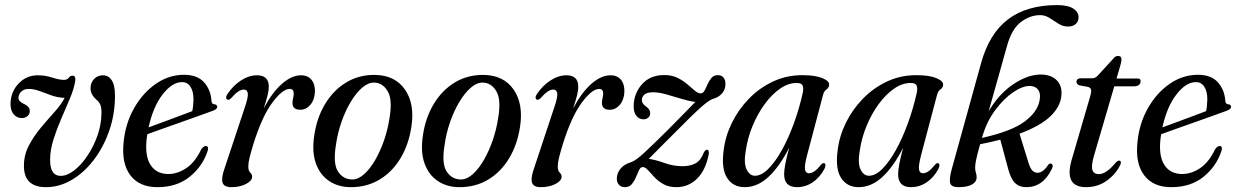

<svg xmlns="http://www.w3.org/2000/svg" viewBox="-20 -746 4983 774"><path d="M443.5 -360Q443.5 -286 420.5 -219.5Q397.5 -153 358.2 -101.5Q319 -50 269.2 -20.8Q219.5 8.5 165.5 8.5Q75.5 8.5 76.5 -78.5Q76.5 -122 96.8 -160.2Q117 -198.5 145.5 -232.2Q174 -266 200.5 -295.5Q227 -325 240.5 -351.5Q213 -352.5 188.2 -361.2Q163.5 -370 141 -378.5Q118.5 -387 98.5 -387.5Q78 -388 66.5 -377.5Q55 -367 54.5 -352.5Q53 -338.5 74.5 -328Q101 -316.5 100 -297.5Q99.5 -285 90.2 -277.5Q81 -270 67.5 -270Q47.5 -270 34.2 -286.5Q21 -303 22.5 -332.5Q25 -378.5 56.2 -410.5Q87.5 -442.5 132.5 -442.5Q162 -442.5 190.8 -433.2Q219.5 -424 237.5 -424Q251 -424 257 -432.5Q263 -441 272.5 -441Q286.5 -441 283 -418Q278 -387.5 262 -349.2Q246 -311 227.5 -268.8Q209 -226.5 195.5 -183.8Q182 -141 182 -101Q182 -37 224.5 -37Q250.5 -37 279 -59Q307.5 -81 332.2 -117.8Q357 -154.5 372.8 -199.2Q388.5 -244 389 -289Q389.5 -311.5 384.8 -323Q380 -334.5 369.5 -343.5Q344 -365.5 345 -392Q345.5 -413 359.5 -427.8Q373.5 -442.5 394.5 -442.5Q417 -442.5 430.2 -422.8Q443.5 -403 443.5 -360Z M817.5 -139Q797.5 -76.5 745.5 -34Q693.5 8.5 614.5 8.5Q541.5 8.5 505.2 -39.8Q469 -88 478.5 -174.5Q486 -249.5 521 -310.8Q556 -372 608.5 -408.2Q661 -444.5 722 -444.5Q776 -444.5 803 -413.8Q830 -383 832.5 -339Q833.5 -326 845 -325.5Q854 -324.5 855.5 -317.5Q857.5 -306.5 839.5 -300Q823 -294 790.5 -282.2Q758 -270.5 718.5 -256.5Q679 -242.5 640.8 -229Q602.5 -215.5 574 -205Q572.5 -197 571.5 -188.5Q563 -118 586.8 -81.2Q610.5 -44.5 658.5 -44.5Q695.5 -44.5 731 -68.2Q766.5 -92 791.5 -144.5Q802.5 -159 811 -157.5Q822 -155.5 817.5 -139ZM714 -415Q674 -415 635.5 -365.2Q597 -315.5 579 -232.5Q606 -242.5 638.8 -254.5Q671.5 -266.5 702.5 -278.2Q733.5 -290 755 -298Q759.5 -317 760 -346Q760 -377 748 -396Q736 -415 714 -415Z M898 -344Q892.5 -345 891.8 -351.2Q891 -357.5 896 -365.5Q919 -400.5 951.2 -421.5Q983.5 -442.5 1016 -442.5Q1063.5 -442.5 1063.5 -397Q1063.5 -380.5 1058.2 -360Q1053 -339.5 1043 -309Q1077.5 -374 1116.8 -408.2Q1156 -442.5 1193.5 -442.5Q1221.5 -442.5 1236.2 -423.8Q1251 -405 1249.5 -374Q1247.5 -342 1230.5 -322.8Q1213.5 -303.5 1191 -303.5Q1159 -303.5 1159 -331Q1159 -341 1161.5 -350Q1164 -359 1164 -369.5Q1164 -387.5 1148 -387.5Q1118.5 -387.5 1077.2 -331.5Q1036 -275.5 1001.5 -165.5Q991 -130.5 986 -110.2Q981 -90 981 -75Q981 -57.5 988.8 -50.2Q996.5 -43 996.5 -33.5Q996.5 -17.5 972 -4.5Q947.5 8.5 912.5 8.5Q882.5 8.5 877 -10.5Q871.5 -29.5 886 -69.5L966.5 -312Q981 -353.5 979 -369.2Q977 -385 962.5 -385Q953 -385 941 -377.5Q929 -370 910 -348.5Q903 -342.5 898 -344Z M1493 -444Q1572.5 -442.5 1612.5 -385Q1652.5 -327.5 1638.5 -235.5Q1628 -164.5 1595.2 -109.2Q1562.5 -54 1511.2 -22.8Q1460 8.5 1394.5 8.5Q1344 8.5 1307 -16.2Q1270 -41 1253.5 -87Q1237 -133 1246.5 -197.5Q1256.5 -270 1290.2 -326.2Q1324 -382.5 1375.8 -413.8Q1427.5 -445 1493 -444ZM1400.5 -22.5Q1424 -22.5 1448 -44Q1472 -65.5 1492.8 -101.5Q1513.5 -137.5 1528.5 -181.2Q1543.5 -225 1550 -269Q1563 -344 1543 -378Q1523 -412 1489 -413Q1465 -414 1440.2 -392.8Q1415.5 -371.5 1393.8 -335.2Q1372 -299 1356.5 -254.2Q1341 -209.5 1334.5 -163.5Q1321.5 -86 1342.8 -54.2Q1364 -22.5 1400.5 -22.5Z M1931 -444Q2010.5 -442.5 2050.5 -385Q2090.5 -327.5 2076.5 -235.5Q2066 -164.5 2033.2 -109.2Q2000.5 -54 1949.2 -22.8Q1898 8.5 1832.5 8.5Q1782 8.5 1745 -16.2Q1708 -41 1691.5 -87Q1675 -133 1684.5 -197.5Q1694.5 -270 1728.2 -326.2Q1762 -382.5 1813.8 -413.8Q1865.5 -445 1931 -444ZM1838.5 -22.5Q1862 -22.5 1886 -44Q1910 -65.5 1930.8 -101.5Q1951.5 -137.5 1966.5 -181.2Q1981.5 -225 1988 -269Q2001 -344 1981 -378Q1961 -412 1927 -413Q1903 -414 1878.2 -392.8Q1853.5 -371.5 1831.8 -335.2Q1810 -299 1794.5 -254.2Q1779 -209.5 1772.5 -163.5Q1759.5 -86 1780.8 -54.2Q1802 -22.5 1838.5 -22.5Z M2145.5 -344Q2140 -345 2139.2 -351.2Q2138.5 -357.5 2143.5 -365.5Q2166.5 -400.5 2198.8 -421.5Q2231 -442.5 2263.5 -442.5Q2311 -442.5 2311 -397Q2311 -380.5 2305.8 -360Q2300.5 -339.5 2290.5 -309Q2325 -374 2364.2 -408.2Q2403.5 -442.5 2441 -442.5Q2469 -442.5 2483.8 -423.8Q2498.5 -405 2497 -374Q2495 -342 2478 -322.8Q2461 -303.5 2438.5 -303.5Q2406.5 -303.5 2406.5 -331Q2406.5 -341 2409 -350Q2411.5 -359 2411.5 -369.5Q2411.5 -387.5 2395.5 -387.5Q2366 -387.5 2324.8 -331.5Q2283.5 -275.5 2249 -165.5Q2238.5 -130.5 2233.5 -110.2Q2228.5 -90 2228.5 -75Q2228.5 -57.5 2236.2 -50.2Q2244 -43 2244 -33.5Q2244 -17.5 2219.5 -4.5Q2195 8.5 2160 8.5Q2130 8.5 2124.5 -10.5Q2119 -29.5 2133.5 -69.5L2214 -312Q2228.5 -353.5 2226.5 -369.2Q2224.5 -385 2210 -385Q2200.5 -385 2188.5 -377.5Q2176.5 -370 2157.5 -348.5Q2150.5 -342.5 2145.5 -344Z M2572 -72.5Q2562.5 -73 2556.5 -60.8Q2550.5 -48.5 2544 -32.5Q2537.5 -16.5 2527.2 -4Q2517 8.5 2499.5 8.5Q2484 8.5 2475.2 -1Q2466.5 -10.5 2466.5 -25.5Q2466.5 -47 2480.8 -65.2Q2495 -83.5 2526 -93Q2544 -99.5 2578 -131Q2612 -162.5 2671 -221Q2709 -260 2738 -289Q2767 -318 2783 -335Q2758.5 -338 2727.5 -347.5Q2696.5 -357 2666.2 -365.5Q2636 -374 2613.5 -374Q2588 -374 2577.8 -364.8Q2567.5 -355.5 2567.5 -342Q2567.5 -328 2586.5 -315Q2601 -304.5 2601 -289.5Q2601 -278.5 2593.2 -271.8Q2585.5 -265 2574 -265Q2557 -265 2545.8 -278.5Q2534.5 -292 2534.5 -317Q2534.5 -368 2567.5 -405.8Q2600.5 -443.5 2658 -443.5Q2688.5 -443.5 2711.2 -432.2Q2734 -421 2751 -406.2Q2768 -391.5 2781 -380.5Q2794 -369.5 2805 -369.5Q2814 -369.5 2820 -380.5Q2826 -391.5 2832.2 -406Q2838.5 -420.5 2848 -431.8Q2857.5 -443 2874 -443Q2889 -443 2896.8 -433.2Q2904.5 -423.5 2904.5 -407Q2904.5 -386 2891 -369.8Q2877.5 -353.5 2853 -347Q2838 -342 2806.5 -314.2Q2775 -286.5 2709.5 -220Q2670 -180.5 2641.8 -152.5Q2613.5 -124.5 2595.5 -105.5Q2622.5 -102 2658.5 -89Q2694.5 -76 2732 -76Q2761.5 -76 2783.2 -87.2Q2805 -98.5 2817.5 -131.5Q2824 -143 2830.5 -142.5Q2838.5 -142 2837.5 -126.5Q2825.5 -61 2790.5 -26.2Q2755.5 8.5 2706.5 8.5Q2676 8.5 2654.8 -3.5Q2633.5 -15.5 2618.5 -31.5Q2603.5 -47.5 2592.5 -59.8Q2581.5 -72 2572 -72.5Z M3234 -122Q3222.5 -78 3225.2 -62.8Q3228 -47.5 3241 -47.5Q3251 -47.5 3262.2 -54.8Q3273.5 -62 3290 -82Q3296.5 -90 3302 -88Q3312.5 -86 3303.5 -65Q3284.5 -30 3255.8 -10.8Q3227 8.5 3193 8.5Q3141 8.5 3141 -43.5Q3141 -58.5 3145.5 -83.5Q3150 -108.5 3161.5 -150.5Q3122 -73.5 3077.5 -32.5Q3033 8.5 2982 8.5Q2935 8.5 2911 -29Q2887 -66.5 2897.5 -142Q2904.5 -198.5 2931 -252Q2957.5 -305.5 2999.8 -348.8Q3042 -392 3096.5 -417.5Q3151 -443 3214.5 -443Q3266.5 -443 3295 -431.2Q3323.5 -419.5 3322.5 -404Q3321.5 -392 3312 -385.8Q3302.5 -379.5 3298.5 -365.5ZM2986.5 -139.5Q2977.5 -88 2989.8 -62.8Q3002 -37.5 3023.5 -37.5Q3049.5 -37.5 3077.2 -65.2Q3105 -93 3131.5 -140.2Q3158 -187.5 3180 -247.8Q3202 -308 3216.5 -373Q3220 -392 3215.2 -401.8Q3210.5 -411.5 3191.5 -411.5Q3157.5 -411.5 3124.5 -388.5Q3091.5 -365.5 3063 -326.8Q3034.5 -288 3014.2 -239.5Q2994 -191 2986.5 -139.5Z M3693.5 -122Q3682 -78 3684.8 -62.8Q3687.5 -47.5 3700.5 -47.5Q3710.5 -47.5 3721.8 -54.8Q3733 -62 3749.5 -82Q3756 -90 3761.5 -88Q3772 -86 3763 -65Q3744 -30 3715.2 -10.8Q3686.5 8.5 3652.5 8.5Q3600.5 8.5 3600.5 -43.5Q3600.5 -58.5 3605 -83.5Q3609.5 -108.5 3621 -150.5Q3581.5 -73.5 3537 -32.5Q3492.5 8.5 3441.5 8.5Q3394.5 8.5 3370.5 -29Q3346.5 -66.5 3357 -142Q3364 -198.5 3390.5 -252Q3417 -305.5 3459.2 -348.8Q3501.5 -392 3556 -417.5Q3610.5 -443 3674 -443Q3726 -443 3754.5 -431.2Q3783 -419.5 3782 -404Q3781 -392 3771.5 -385.8Q3762 -379.5 3758 -365.5ZM3446 -139.5Q3437 -88 3449.2 -62.8Q3461.5 -37.5 3483 -37.5Q3509 -37.5 3536.8 -65.2Q3564.5 -93 3591 -140.2Q3617.5 -187.5 3639.5 -247.8Q3661.5 -308 3676 -373Q3679.5 -392 3674.8 -401.8Q3670 -411.5 3651 -411.5Q3617 -411.5 3584 -388.5Q3551 -365.5 3522.5 -326.8Q3494 -288 3473.8 -239.5Q3453.5 -191 3446 -139.5Z M4220 -64.5Q4184.5 8.5 4117.5 8.5Q4089.5 8.5 4072.2 -8Q4055 -24.5 4044.5 -64L4012.5 -183Q3974.5 -173 3931 -164.5Q3918.5 -119.5 3914.8 -100.8Q3911 -82 3911 -70Q3911 -58.5 3914 -50.2Q3917 -42 3917 -31.5Q3917 -12.5 3897.8 -2Q3878.5 8.5 3844 8.5Q3815 8.5 3810.5 -7.5Q3806 -23.5 3816 -61.5L3935 -491.5Q3968 -611 4043.8 -668.2Q4119.5 -725.5 4241.5 -725.5Q4285 -725.5 4306.5 -711.5Q4328 -697.5 4328 -676.5Q4328 -660 4316.8 -649.5Q4305.5 -639 4285 -639Q4265 -639 4247 -650.5Q4229 -662 4211 -673.5Q4193 -685 4173 -685Q4132 -685 4095 -656.8Q4058 -628.5 4039 -559Q4020.5 -492 4001 -423.2Q3981.5 -354.5 3965.5 -297.5Q4007 -368 4066 -407.2Q4125 -446.5 4178.5 -445.5Q4219 -444.5 4241 -421.5Q4263 -398.5 4258.5 -359Q4254.5 -315.5 4214 -276.8Q4173.5 -238 4090 -207L4124.5 -95Q4132 -69 4141 -59.2Q4150 -49.5 4162.5 -49.5Q4185 -49.5 4205.5 -81.5Q4211.5 -88 4217 -86.5Q4221.5 -85.5 4223.2 -80Q4225 -74.5 4220 -64.5ZM3941 -198.5Q3939.5 -194 3938.5 -190Q4058 -216.5 4111.2 -256.5Q4164.5 -296.5 4171.5 -345Q4175.5 -370.5 4164.8 -384.5Q4154 -398.5 4133.5 -399.5Q4103 -400.5 4064.2 -374Q4025.5 -347.5 3991.8 -301.8Q3958 -256 3941 -198.5Z M4367 -395.5 4331 -402Q4319.5 -407 4319.5 -416Q4319.5 -430.5 4338.5 -430.5H4382.5Q4397 -430.5 4407 -443L4467 -508.5Q4475.5 -520.5 4487 -520.5Q4501 -520.5 4501 -506Q4501 -496.5 4495.5 -479L4481 -429.5H4566.5Q4578 -429.5 4578 -419Q4578 -398 4550 -398H4472L4390 -118Q4378 -76 4384 -60Q4390 -44 4409.5 -44Q4439.5 -44 4477.5 -90Q4487 -100 4493 -98.5Q4502 -96.5 4496.5 -82Q4479 -45 4442.5 -18.2Q4406 8.5 4358 8.5Q4266 8.5 4302 -108L4373.5 -353Q4380 -374 4378.8 -382.8Q4377.5 -391.5 4367 -395.5Z M4904.5 -139Q4884.5 -76.5 4832.5 -34Q4780.5 8.5 4701.5 8.5Q4628.5 8.5 4592.2 -39.8Q4556 -88 4565.5 -174.5Q4573 -249.5 4608 -310.8Q4643 -372 4695.5 -408.2Q4748 -444.5 4809 -444.5Q4863 -444.5 4890 -413.8Q4917 -383 4919.5 -339Q4920.5 -326 4932 -325.5Q4941 -324.5 4942.5 -317.5Q4944.5 -306.5 4926.5 -300Q4910 -294 4877.5 -282.2Q4845 -270.5 4805.5 -256.5Q4766 -242.5 4727.8 -229Q4689.5 -215.5 4661 -205Q4659.5 -197 4658.5 -188.5Q4650 -118 4673.8 -81.2Q4697.5 -44.5 4745.5 -44.5Q4782.5 -44.5 4818 -68.2Q4853.5 -92 4878.5 -144.5Q4889.5 -159 4898 -157.5Q4909 -155.5 4904.5 -139ZM4801 -415Q4761 -415 4722.5 -365.2Q4684 -315.5 4666 -232.5Q4693 -242.5 4725.8 -254.5Q4758.5 -266.5 4789.5 -278.2Q4820.5 -290 4842 -298Q4846.5 -317 4847 -346Q4847 -377 4835 -396Q4823 -415 4801 -415Z"/></svg>

Font: Fraunces 144pt S050
Style: Italic
Weight: 400
Italic angle: -16°
Version: Version 1.000; ttfautohint (v1.8.3)